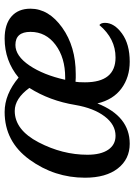

<svg xmlns="http://www.w3.org/2000/svg" viewBox="108 -694 596 853"><g transform="rotate(-90 406.5 -268.0)"><path d="M721.2 -125Q731 -118.2 731 -100.1Q731 -59.1 683.8 -24.7Q636.7 9.8 558.1 9.8Q489.3 9.8 439.5 -26.9Q389.6 -63.5 373 -133.8Q316.4 9.8 193.8 9.8Q125.5 9.8 84.2 -43Q43 -95.7 43 -189Q43 -324.7 123.3 -435.3Q203.6 -545.9 335 -545.9Q413.6 -545.9 487.8 -483.9Q562.5 -545.9 661.1 -545.9Q724.6 -545.9 759.3 -515.6Q793.9 -485.4 793.9 -431.2Q793.9 -350.1 709.7 -290Q625.5 -230 503.9 -230H486.8Q478 -230 469.2 -231Q466.8 -218.8 466.8 -189Q466.8 -53.2 577.1 -53.2Q660.6 -53.2 721.2 -125ZM441.9 -436Q394.5 -501 339.8 -501Q255.4 -501 200.2 -395Q145 -289.1 145 -178.2Q145 -118.7 167.2 -85.9Q189.5 -53.2 229 -53.2Q278.8 -53.2 315.4 -101.6Q352.1 -149.9 366.2 -231.9Q384.8 -345.7 441.9 -436ZM478 -276.9H487.8Q576.2 -276.9 633.5 -319.8Q690.9 -362.8 690.9 -431.2Q690.9 -498 632.8 -498Q584 -498 541.7 -435.8Q499.5 -373.5 478 -276.9Z"/></g></svg>

Font: Droid Serif
Style: Italic
Weight: 400
Italic angle: -12°
Designer: Monotype Design team
Foundry: Monotype Imaging Inc.
Version: Version 1.03